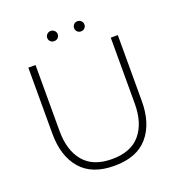

<svg xmlns="http://www.w3.org/2000/svg" viewBox="-149 -966 1026 1101"><g transform="rotate(-20 363.5 -416.0)"><path d="M636 -688V-285Q636 -149 568 -69.5Q500 10 363 10Q226 10 158 -69.5Q90 -149 90 -285V-688H134V-285Q134 -167 191 -99Q248 -31 363 -31Q479 -31 536 -99Q593 -167 593 -285V-688ZM305 -789Q296 -780 282 -780Q268 -780 259 -789Q250 -798 250 -811Q250 -824 259.5 -833Q269 -842 282 -842Q295 -842 304.5 -833Q314 -824 314 -811Q314 -798 305 -789ZM445 -780Q432 -780 423 -789Q414 -798 414 -811Q414 -824 423 -833Q432 -842 445 -842Q458 -842 467.5 -833Q477 -824 477 -811Q477 -798 468 -789Q459 -780 445 -780Z"/></g></svg>

Font: Roundo Light
Style: Regular
Weight: 300
Designer: Namrata Goyal (Gurmukhi), Shiva Nallaperumal (Latin)
Foundry: Indian Type Foundry
Version: Version 1.000;PS 1.0;hotconv 1.0.88;makeotf.lib2.5.647800